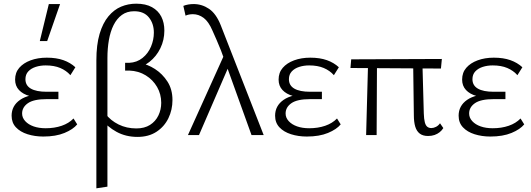

<svg xmlns="http://www.w3.org/2000/svg" viewBox="-20 -733 2884 1042"><path d="M215 8Q169 8 129.5 -4.5Q90 -17 66.5 -42Q43 -67 43 -105Q43 -159 89 -191Q135 -223 225 -223V-202Q177 -202 140.5 -212Q104 -222 83 -244.5Q62 -267 62 -301Q62 -339 84.5 -365Q107 -391 146 -405.5Q185 -420 234 -420Q286 -420 324 -406.5Q362 -393 389 -368L362 -325Q340 -350 307 -364Q274 -378 228 -378Q199 -378 174 -370Q149 -362 133.5 -345.5Q118 -329 118 -303Q118 -269 147.5 -252Q177 -235 233 -235H297V-195H233Q163 -195 131.5 -173Q100 -151 100 -117Q100 -94 117 -75.5Q134 -57 162.5 -47Q191 -37 228 -37Q276 -37 315 -50.5Q354 -64 379 -90L399 -58Q377 -31 330 -11.5Q283 8 215 8ZM196 -510 245 -711H306L236 -510Z M503 289V-405Q503 -490 520.5 -549Q538 -608 568.5 -644.5Q599 -681 637.5 -697Q676 -713 719 -713Q771 -713 805 -694Q839 -675 855.5 -642.5Q872 -610 872 -567Q872 -516 850.5 -471.5Q829 -427 791 -397Q753 -367 701 -356L737 -391Q780 -385 821 -358.5Q862 -332 889 -290Q916 -248 916 -190Q916 -137 894 -91.5Q872 -46 829.5 -18Q787 10 726 10Q663 10 612.5 -17.5Q562 -45 529 -89L553 -115Q580 -79 623.5 -57.5Q667 -36 720 -36Q764 -36 794 -55Q824 -74 839.5 -106Q855 -138 855 -175Q855 -222 832.5 -261Q810 -300 771 -324Q732 -348 682 -350H659V-392H681Q723 -394 753.5 -418.5Q784 -443 799.5 -480Q815 -517 815 -556Q815 -605 788 -638.5Q761 -672 708 -672Q669 -672 641.5 -652Q614 -632 596.5 -597Q579 -562 571 -516Q563 -470 563 -418V280Z M1345 0 1202 -397Q1191 -429 1179.5 -458.5Q1168 -488 1156 -515Q1144 -542 1133 -567Q1112 -616 1085 -636Q1058 -656 1027 -656Q1016 -656 1005.5 -654Q995 -652 987 -648L975 -701Q987 -706 1001.5 -708.5Q1016 -711 1031 -711Q1076 -711 1114.5 -685Q1153 -659 1178 -596L1411 0ZM1000 0 1201 -445 1226 -384 1060 0Z M1645 8Q1599 8 1559.5 -4.5Q1520 -17 1496.5 -42Q1473 -67 1473 -105Q1473 -159 1519 -191Q1565 -223 1655 -223V-202Q1607 -202 1570.5 -212Q1534 -222 1513 -244.5Q1492 -267 1492 -301Q1492 -339 1514.5 -365Q1537 -391 1576 -405.5Q1615 -420 1664 -420Q1716 -420 1754 -406.5Q1792 -393 1819 -368L1792 -325Q1770 -350 1737 -364Q1704 -378 1658 -378Q1629 -378 1604 -370Q1579 -362 1563.5 -345.5Q1548 -329 1548 -303Q1548 -269 1577.5 -252Q1607 -235 1663 -235H1727V-195H1663Q1593 -195 1561.5 -173Q1530 -151 1530 -117Q1530 -94 1547 -75.5Q1564 -57 1592.5 -47Q1621 -37 1658 -37Q1706 -37 1745 -50.5Q1784 -64 1809 -90L1829 -58Q1807 -31 1760 -11.5Q1713 8 1645 8Z M1967 0 1978 -408H2026L2024 0ZM1882 -364 1886 -411 2378 -413 2373 -361ZM2226 -108 2222 -408H2272L2280 -117Q2281 -87 2285.5 -69.5Q2290 -52 2299 -45Q2308 -38 2321 -38Q2333 -38 2346 -44.5Q2359 -51 2368 -64L2386 -38Q2378 -25 2366 -15.5Q2354 -6 2338.5 -0.5Q2323 5 2303 5Q2275 5 2258 -8Q2241 -21 2233.5 -46Q2226 -71 2226 -108Z M2641 8Q2595 8 2555.5 -4.5Q2516 -17 2492.5 -42Q2469 -67 2469 -105Q2469 -159 2515 -191Q2561 -223 2651 -223V-202Q2603 -202 2566.5 -212Q2530 -222 2509 -244.5Q2488 -267 2488 -301Q2488 -339 2510.5 -365Q2533 -391 2572 -405.5Q2611 -420 2660 -420Q2712 -420 2750 -406.5Q2788 -393 2815 -368L2788 -325Q2766 -350 2733 -364Q2700 -378 2654 -378Q2625 -378 2600 -370Q2575 -362 2559.5 -345.5Q2544 -329 2544 -303Q2544 -269 2573.5 -252Q2603 -235 2659 -235H2723V-195H2659Q2589 -195 2557.5 -173Q2526 -151 2526 -117Q2526 -94 2543 -75.5Q2560 -57 2588.5 -47Q2617 -37 2654 -37Q2702 -37 2741 -50.5Q2780 -64 2805 -90L2825 -58Q2803 -31 2756 -11.5Q2709 8 2641 8Z"/></svg>

Font: Ysabeau Office Light
Style: Regular
Weight: 300
Designer: Christian Thalmann (Catharsis Fonts)
Version: Version 2.001;gftools[0.9.30]; featfreeze: tnum,lnum,ss02